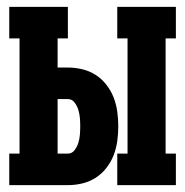

<svg xmlns="http://www.w3.org/2000/svg" viewBox="-20 -540 540 560"><path d="M322 0V-92H352V-428H322V-520H493V-428H463V-92H493V0ZM7 0V-92H37V-428H7V-520H178V-428H148V-343H178Q199 -343 220 -338Q241 -333 259 -321.5Q277 -310 290.5 -292.5Q304 -275 311.5 -255.5Q319 -236 322 -214.5Q325 -193 325 -172Q325 -150 322 -128.5Q319 -107 311.5 -87.5Q304 -68 290.5 -50.5Q277 -33 259 -21.5Q241 -10 220 -5Q199 0 178 0ZM178 -92Q190 -92 197.5 -102Q205 -112 208.5 -123.5Q212 -135 213 -147Q214 -159 214 -172Q214 -184 213 -196Q212 -208 208.5 -219.5Q205 -231 197.5 -241Q190 -251 178 -251H148V-92Z"/></svg>

Font: Iosevka Curly Slab Heavy
Style: Regular
Weight: 900
Monospace: yes
Designer: Belleve Invis
Foundry: Belleve Invis
Version: Version 22.1.2; ttfautohint (v1.8.4)